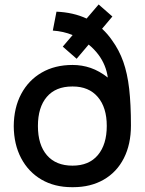

<svg xmlns="http://www.w3.org/2000/svg" viewBox="-20 -802 632 838"><path d="M296.5 15Q295.5 15 294 15Q218 15 161 -18.2Q104 -51.5 72.2 -111.8Q40.5 -172 40 -251.5Q40.5 -331.5 72.5 -391.8Q104.5 -452 162 -485.2Q219.5 -518.5 296.5 -518.5Q338 -518.5 375.8 -505.5Q413.5 -492.5 450.5 -463.5Q443 -518.5 409.5 -563.5Q391 -588 367 -607.5L314.5 -545.5L254 -598.5L297 -649Q256.5 -665.5 210.5 -668.5L226.5 -751Q300 -748 358 -721L410.5 -782.5L470.5 -730L425.5 -676.5Q450 -654 469.5 -625.5Q500 -583.5 518 -532.8Q536 -482 543.8 -414.5Q551.5 -347 551.5 -254.5Q551.5 -172 520.5 -111.2Q489.5 -50.5 432.5 -17.8Q375.5 15 299 15Q297.5 15 296.5 15ZM296.5 -79Q368.5 -79 407.2 -125.2Q446 -171.5 446 -252.5Q446 -333 406.8 -378.8Q367.5 -424.5 298 -424.5Q297.5 -424.5 296.5 -424.5Q295.5 -424.5 295 -424.5Q223 -424.5 184.2 -379Q145.5 -333.5 145.5 -252Q145.5 -170 184.8 -124.5Q224 -79 296.5 -79Z"/></svg>

Font: Cns Manrope SemBd
Style: Regular
Weight: 600
Designer: Mikhail Sharanda
Foundry: Mikhail Sharanda
Version: Version 4.504